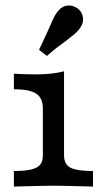

<svg xmlns="http://www.w3.org/2000/svg" viewBox="-20 -687 386 707"><path d="M137.8 -115.3V-287.3Q137.8 -325.9 113.5 -342.1Q89.2 -358.3 31.1 -358.3V-415.6Q72 -413.1 112.8 -413.1Q171.3 -413.1 215.8 -424.4V-115.3Q215.8 -82.3 238.9 -69.8Q262.1 -57.3 322.5 -57.3V0Q210 -3.2 177 -3.2Q144 -3.2 31.1 0V-57.3Q71.9 -57.3 95 -62.9Q118.1 -68.5 128 -80.6Q137.8 -92.7 137.8 -115.3ZM160.3 -582.5Q168.4 -601.2 175.5 -616.7Q182.6 -632.1 190.7 -642.7Q206.9 -663.9 227.6 -666.4Q248.2 -669 266.2 -655.6Q283.3 -642.6 285.7 -621.3Q288 -600 271.9 -579.8Q263.6 -569 250.3 -558.2Q237.1 -547.4 221.4 -535.4Q206.1 -524.6 189.3 -511.6Q172.5 -498.5 152.7 -481L123.7 -503.6Q134.9 -526.9 143.8 -546.1Q152.8 -565.3 160.3 -582.5Z"/></svg>

Font: Playfair Micro SmCond SmLight
Style: Regular
Weight: 360
Width: 4
Designer: Claus Eggers Sørensen
Foundry: Claus Eggers Sørensen
Version: Version 2.100;Glyphs 3.2 (3219)